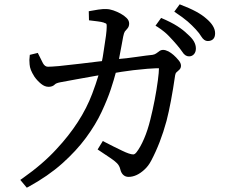

<svg xmlns="http://www.w3.org/2000/svg" viewBox="-20 -808 1040 889"><path d="M934 -723Q976 -688 976 -654Q976 -636 967 -627Q958 -618 941.5 -618Q925 -618 912 -639Q904 -653 886.5 -672Q869 -691 849 -708.5Q829 -726 787 -754L812 -788Q859 -770 887.5 -754.5Q916 -739 934 -723ZM847 -651Q869 -632 878 -616Q887 -600 887 -583.5Q887 -567 878 -557Q869 -547 855 -547Q837 -547 824 -568Q805 -596 762 -641Q742 -662 710 -683L700 -689L726 -725Q773 -705 801 -687Q829 -669 847 -651ZM391 -756Q445 -766 457 -766Q469 -766 472 -766Q487 -766 504.5 -760Q522 -754 538.5 -745Q555 -736 566.5 -724.5Q578 -713 578 -699Q578 -685 570 -676L558 -662Q554 -656 550.5 -639Q547 -622 542 -593Q535 -557 531 -535Q560 -537 612 -544.5Q664 -552 686 -554Q697 -556 703 -560.5Q709 -565 715 -569Q724 -577 735 -577Q746 -577 760 -570Q784 -557 807 -529Q818 -516 818 -503.5Q818 -491 808 -483Q803 -479 797 -473Q793 -470 791 -460Q772 -329 751 -248Q723 -145 680 -64Q667 -39 648 -22Q612 11 575 11Q561 11 551 2Q541 -7 537 -24Q533 -41 521.5 -52.5Q510 -64 489.5 -77.5Q469 -91 432 -116L456 -155Q484 -140 506 -129.5Q528 -119 546 -110Q581 -93 597 -93Q604 -93 612 -103Q630 -126 647 -165.5Q664 -205 676 -254Q699 -346 711 -436Q716 -474 716 -492H704Q693 -492 662 -489.5Q631 -487 597 -483Q529 -474 516 -471Q508 -440 493 -394.5Q478 -349 450.5 -290Q423 -231 378 -170Q333 -109 268 -51Q203 7 112 57L104 61L74 25L84 18Q179 -49 241 -117Q357 -241 407 -374Q424 -419 436 -459L424 -457Q393 -452 332 -440.5Q271 -429 259 -427Q239 -423 234 -417Q223 -406 205 -406Q187 -406 170 -420Q153 -434 140 -452Q128 -471 123 -484Q118 -497 117 -510Q116 -523 116 -530.5Q116 -538 118 -554L155 -563Q168 -536 179 -515Q188 -499 202 -499Q216 -499 252 -502Q364 -514 434 -523L452 -525Q455 -536 461 -578Q474 -656 474 -683V-689Q474 -695 472.5 -697.5Q471 -700 463 -702L462 -703Q450 -707 432.5 -709Q415 -711 392 -714Z"/></svg>

Font: Early Summer Mincho Screen
Style: Regular
Weight: 400
Designer: GuiWonder
Version: Version 1.002